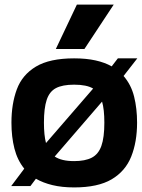

<svg xmlns="http://www.w3.org/2000/svg" viewBox="-20 -809 620 839"><path d="M29 4 86 -72Q56 -109 43 -160Q30 -211 30 -273Q30 -355 53.5 -418.5Q77 -482 137 -518Q197 -554 304 -554Q357 -554 397.5 -545Q438 -536 468 -519L495 -554H580L520 -477Q553 -439 566 -387Q579 -335 579 -273Q579 -189 553.5 -125Q528 -61 468 -25.5Q408 10 304 10Q251 10 209.5 0Q168 -10 137 -28L113 4ZM172 -273Q172 -218 181 -184L387 -422Q359 -439 304 -439Q253 -439 224.5 -424Q196 -409 184 -372.5Q172 -336 172 -273ZM304 -105Q352 -105 381 -120Q410 -135 423 -171.5Q436 -208 436 -273Q436 -331 426 -365L219 -125Q234 -115 255 -110Q276 -105 304 -105ZM224 -595 316 -789H477L349 -595Z"/></svg>

Font: Georama
Style: Bold
Weight: 700
Designer: Jean-Baptiste Levee
Foundry: Production Type
Version: Version 1.000